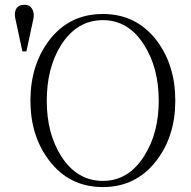

<svg xmlns="http://www.w3.org/2000/svg" viewBox="-20 -755 786 792"><path d="M404.3 -697.3Q264.6 -697.3 181.6 -586.9Q105.5 -485.4 105.5 -339.8Q105.5 -195.3 181.6 -94.7Q264.6 16.6 404.3 16.6Q543 16.6 627 -94.7Q703.1 -195.3 703.1 -339.8Q703.1 -485.4 627 -586.9Q543 -697.3 404.3 -697.3ZM404.3 -671.9Q510.7 -671.9 575.2 -568.4Q634.8 -474.6 634.8 -338.9Q634.8 -206.1 575.2 -112.3Q510.7 -8.8 404.3 -8.8Q296.9 -8.8 231.4 -112.3Q172.9 -206.1 172.9 -338.9Q172.9 -474.6 231.4 -568.4Q296.9 -671.9 404.3 -671.9ZM88.9 -543 118.2 -679.7Q122.1 -702.1 112.3 -718.8Q102.5 -735.4 81.1 -735.4Q56.6 -735.4 46.9 -718.8Q38.1 -703.1 43 -679.7L72.3 -543Z"/></svg>

Font: Batang
Style: Regular
Weight: 400
Version: Version 2.21